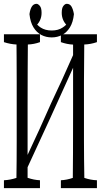

<svg xmlns="http://www.w3.org/2000/svg" viewBox="-33 -904 531 991"><path d="M467.3 -727.1Q467.3 -702.1 467.3 -686.5Q434.6 -675.3 401.9 -674.3Q400.4 -553.2 400.4 -485.4Q400.4 -326.2 400.4 -176.8Q400.4 -114.3 400.9 -83.3Q401.4 -52.2 402.3 14.2Q435.1 25.4 467.3 26.4Q467.3 51.3 467.3 66.9H281.2Q281.2 51.8 281.2 26.4Q312 24.9 342.8 14.2Q343.8 -51.3 343.8 -114.7Q343.8 -213.9 344.2 -322.8Q344.2 -433.6 344.2 -554.2Q226.6 -293 109.4 -41Q109.4 -8.8 109.4 13.7Q141.6 24.9 173.3 26.4Q173.3 51.3 173.3 66.9H-12.7Q-12.7 51.8 -12.7 26.4Q19.5 24.9 51.8 14.2Q53.2 -65.9 53.2 -174.8Q53.2 -324.7 53.2 -483.9Q52.7 -541.5 52.7 -608.4Q52.7 -639.6 52.2 -674.3Q20 -675.8 -12.7 -686.5Q-12.7 -701.7 -12.7 -727.1H173.3Q173.3 -702.1 173.3 -686.5Q142.1 -675.3 110.8 -674.3Q109.9 -609.4 109.9 -547.4Q109.9 -448.2 109.4 -359.4Q109.4 -227.1 109.4 -104.5Q170.4 -233.4 231.4 -372.6Q288.1 -491.2 344.2 -619.6Q344.2 -642.1 344.2 -673.8Q313 -675.3 281.2 -686.5Q281.2 -701.7 281.2 -727.1ZM119.1 -831.1Q122.6 -856.9 131.6 -870.6Q140.6 -884.3 155.8 -884.3Q163.1 -884.3 172.4 -873.8Q181.6 -863.3 181.6 -837.4Q181.6 -815.9 172.4 -796.9Q168 -788.1 161.6 -780.3L158.7 -776.9Q169.4 -766.6 177.2 -761.7Q200.2 -746.6 233.9 -746.6Q267.6 -746.6 290 -761.7Q297.9 -766.6 305.2 -773.4L308.6 -776.9L305.7 -780.3Q299.3 -788.1 294.9 -796.9Q285.6 -815.9 285.6 -837.4Q285.6 -862.8 294.2 -873.5Q302.7 -884.3 311.5 -884.3Q327.1 -884.3 335.4 -871.1Q344.2 -856.9 348.6 -831.1Q344.2 -789.1 327.9 -762.7Q311.5 -736.3 287.4 -723.6Q263.2 -710.9 233.9 -710.9Q204.6 -710.9 180.4 -723.6Q156.2 -736.3 139.9 -762.7Q123.5 -789.1 119.1 -831.1Z"/></svg>

Font: Scarab Serif
Style: Condensed-Light
Weight: 300
Designer: John Roberts
Foundry: Scarab
Version: 1.0